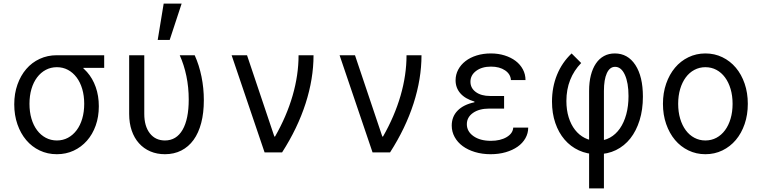

<svg xmlns="http://www.w3.org/2000/svg" viewBox="-20 -847 4240 1067"><path d="M296.2 -66.4Q262.6 -66.4 234.5 -81.3Q206.4 -96.2 186.1 -123.2Q165.8 -150.2 154.8 -187.6Q143.8 -225 143.8 -270Q143.8 -315 154.8 -352.4Q165.8 -389.8 186.1 -416.8Q206.4 -443.8 234.4 -458.7Q262.4 -473.6 296.2 -473.6Q329.8 -473.6 357.6 -458.7Q385.4 -443.8 405.7 -416.8Q426 -389.8 437 -352.4Q448 -315 448 -270Q448 -225 437 -187.6Q426 -150.2 405.7 -123.2Q385.4 -96.2 357.6 -81.3Q329.8 -66.4 296.2 -66.4ZM295.9 10Q346.5 10 389.1 -9.7Q431.6 -29.4 463 -64.9Q494.4 -100.4 511.8 -149.3Q529.2 -198.1 529.2 -256.4Q529.2 -314.4 512 -363Q494.8 -411.7 463.4 -447Q432 -482.4 389.1 -502.2Q346.2 -522 295 -522L443.4 -456V-470H559V-540H295Q244.2 -540 200.7 -519.9Q157.2 -499.8 126.1 -463.6Q94.9 -427.5 77.1 -377.4Q59.2 -327.4 59.2 -267.1Q59.2 -206.7 76.9 -156Q94.6 -105.2 125.9 -68.3Q157.1 -31.4 200.7 -10.7Q244.2 10 295.9 10Z M1062 -540H978.8Q1002.8 -486.8 1015.8 -424.3Q1028.8 -361.8 1028.8 -293.8Q1028.8 -184.6 994.5 -125.5Q960.2 -66.4 896.6 -66.4Q843.6 -66.4 812.7 -106.1Q781.8 -145.8 781.8 -214V-540H697.8V-214Q697.8 -162.9 711.9 -121.6Q726 -80.2 752.4 -50.8Q778.7 -21.4 815.4 -5.7Q852.1 10 896.6 10Q947.2 10 987.5 -10.5Q1027.8 -31 1055.7 -69.5Q1083.6 -108 1098.2 -163.8Q1112.8 -219.6 1112.8 -290.4Q1112.8 -357 1099.8 -421.1Q1086.8 -485.2 1062 -540ZM989.4 -827H889.6L856.4 -625H923Z M1450.4 0H1547.6Q1634 -134.6 1678.2 -271.8Q1722.4 -409 1722.4 -540H1639.2Q1639.2 -429.6 1606 -315.2Q1572.8 -200.8 1508.6 -88.4H1504.6L1352.8 -540H1267.2Z M2050.4 0H2147.6Q2234 -134.6 2278.2 -271.8Q2322.4 -409 2322.4 -540H2239.2Q2239.2 -429.6 2206 -315.2Q2172.8 -200.8 2108.6 -88.4H2104.6L1952.8 -540H1867.2Z M2819.4 -402H2900.4Q2900.4 -434 2885.8 -461.4Q2871.2 -488.8 2845.5 -508.3Q2819.8 -527.8 2784.5 -538.9Q2749.2 -550 2707.8 -550Q2665.2 -550 2629.1 -538.8Q2593 -527.6 2567 -507.5Q2541 -487.4 2526.4 -460Q2511.8 -432.6 2511.8 -400.8Q2511.8 -358.8 2538.4 -328.3Q2565 -297.8 2616.6 -282.6V-278.6Q2556 -265.8 2523.2 -232.4Q2490.4 -199 2490.4 -149Q2490.4 -115 2506.6 -85.5Q2522.8 -56 2551.4 -35Q2580 -14 2619.8 -2Q2659.6 10 2706.4 10Q2752 10 2790.3 -1.1Q2828.6 -12.2 2856.4 -31.7Q2884.2 -51.2 2899.8 -78.6Q2915.4 -106 2915.4 -138H2832.2Q2830.2 -105.6 2795.5 -85Q2760.8 -64.4 2708 -64.4Q2648.2 -64.4 2611.3 -90.4Q2574.4 -116.4 2574.4 -156.8Q2574.4 -195.4 2608.6 -219.5Q2642.8 -243.6 2699.4 -243.6H2781.4V-313.6H2703.8Q2654.2 -313.6 2624.3 -335.5Q2594.4 -357.4 2594.4 -392.8Q2594.4 -429.4 2626.2 -453.1Q2658 -476.8 2708.6 -476.8Q2756.2 -476.8 2786.8 -456Q2817.4 -435.2 2819.4 -402Z M3253.8 -341.6V200H3336.2V-341.6Q3336.2 -404.9 3352.4 -440.3Q3368.6 -475.6 3398.3 -475.6Q3432.4 -475.6 3452.6 -431.2Q3472.8 -386.8 3472.8 -313.4Q3472.8 -257.8 3460.4 -211.9Q3447.9 -165.9 3424.9 -132.9Q3401.8 -99.8 3369.6 -82.1Q3337.4 -64.4 3298.2 -64.4Q3260.9 -64.4 3229.7 -80.3Q3198.4 -96.2 3175.6 -125.4Q3152.8 -154.5 3140.2 -195.3Q3127.6 -236 3127.6 -285.7Q3127.6 -349.4 3148.5 -402.4Q3169.4 -455.4 3209.8 -496.8L3156.6 -550Q3103.2 -499.6 3075.4 -431.1Q3047.6 -362.6 3047.6 -282.2Q3047.6 -217.4 3066 -163.7Q3084.3 -109.9 3117.5 -71.3Q3150.6 -32.6 3196.9 -11.3Q3243.1 10 3298.6 10Q3356.2 10 3403.1 -12.9Q3450 -35.9 3483 -77.7Q3516 -119.6 3534.4 -178.6Q3552.8 -237.6 3552.8 -310Q3552.8 -421.9 3510.9 -486Q3468.9 -550 3396.6 -550Q3363.1 -550 3336.7 -535.7Q3310.2 -521.4 3291.8 -494.2Q3273.4 -467 3263.6 -428.7Q3253.8 -390.3 3253.8 -341.6Z M3900.1 10Q3951.2 10 3994.5 -11Q4037.8 -32 4069.2 -69.2Q4100.6 -106.4 4118.2 -157.8Q4135.8 -209.1 4135.8 -270Q4135.8 -330.9 4118.2 -382.2Q4100.6 -433.6 4069.2 -470.8Q4037.8 -508 3994.5 -529Q3951.1 -550 3900.2 -550Q3849.2 -550 3805.8 -528.9Q3762.3 -507.9 3731.2 -470.7Q3700 -433.6 3682.1 -382.2Q3664.2 -330.9 3664.2 -270Q3664.2 -209.1 3682.1 -157.8Q3700 -106.4 3731.1 -69.3Q3762.3 -32.1 3805.7 -11.1Q3849.1 10 3900.1 10ZM3899.8 -66.4Q3867 -66.4 3839 -81.3Q3811 -96.1 3791 -123.2Q3771 -150.2 3759.9 -187.6Q3748.8 -225 3748.8 -270Q3748.8 -315 3759.9 -352.4Q3771 -389.8 3791 -416.8Q3811 -443.9 3839 -458.7Q3867 -473.6 3899.8 -473.6Q3933.6 -473.6 3961.4 -458.7Q3989.2 -443.8 4009.1 -416.8Q4029.1 -389.8 4040.1 -352.4Q4051.2 -315 4051.2 -270Q4051.2 -225 4040.1 -187.6Q4029.1 -150.2 4009.1 -123.2Q3989.2 -96.2 3961.4 -81.3Q3933.6 -66.4 3899.8 -66.4Z"/></svg>

Font: CommitMonoV142 ExtLt
Style: Regular
Weight: 200
Monospace: yes
Designer: Eigil Nikolajsen
Foundry: Eigil Nikolajsen
Version: Version 1.142